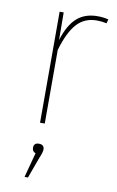

<svg xmlns="http://www.w3.org/2000/svg" viewBox="-89 -578 539 884"><g transform="rotate(10 181.0 -135.5)"><path d="M130 96Q155 96 155 119Q155 132 142 162L107 258H91L122 142Q106 137 106 119Q106 96 130 96ZM294 -529Q321 -529 345 -523L340 -504Q318 -509 294 -509Q237 -509 201 -469.5Q165 -430 140 -344V0H118V-519H137L138 -390Q160 -462 197.5 -495.5Q235 -529 294 -529Z"/></g></svg>

Font: FiraSans
Style: Regular
Weight: 150
Designer: Carrois Corporate & Edenspiekermann AG
Foundry: Carrois Corporate GbR & Edenspiekermann AG
Version: Version 3.106;PS 003.106;hotconv 1.0.70;makeotf.lib2.5.58329